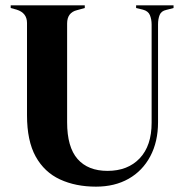

<svg xmlns="http://www.w3.org/2000/svg" viewBox="-20 -680 689 718"><path d="M339 18Q263 18 204.5 -9Q146 -36 113.5 -94.5Q81 -153 81 -249V-594Q81 -632 42 -644L20 -650V-660H297V-650L268 -642Q231 -633 231 -592V-223Q231 -130 270 -85.5Q309 -41 382 -41Q458 -41 502.5 -88Q547 -135 547 -221V-588Q547 -608 540.5 -623.5Q534 -639 514 -644L489 -650V-660H629V-650L602 -643Q583 -639 577 -624Q571 -609 571 -589V-223Q571 -150 542 -95.5Q513 -41 461 -11.5Q409 18 339 18Z"/></svg>

Font: DM Serif Display
Style: Regular
Weight: 400
Designer: Colophon Foundry, Frank Grießhammer
Foundry: Colophon Foundry
Version: Version 5.200; ttfautohint (v1.8.3)